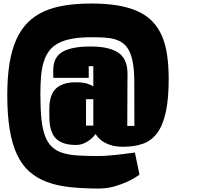

<svg xmlns="http://www.w3.org/2000/svg" viewBox="-20 -870 1152 1082"><path d="M519 -114.7Q505.9 -97.2 489.3 -84Q475.1 -72.3 454.3 -62.7Q433.6 -53.2 407.2 -53.2Q369.6 -53.2 344.2 -61.3Q318.8 -69.3 302.2 -83Q285.6 -96.7 276.6 -115Q267.6 -133.3 263.4 -153.8Q259.3 -174.3 258.5 -196Q257.8 -217.8 257.8 -238.8Q257.8 -254.9 258.5 -273.4Q259.3 -292 263.4 -310.5Q267.6 -329.1 276.6 -346.4Q285.6 -363.8 302.2 -377Q318.8 -390.1 344.2 -398.2Q369.6 -406.2 407.2 -406.2Q446.8 -406.2 470.5 -398.9Q494.1 -391.6 505.9 -382.8V-497.1H480V-431.2H280.3Q280.3 -450.2 280 -470.7Q279.8 -491.2 283.9 -510.7Q288.1 -530.3 299.6 -547.9Q311 -565.4 334.2 -578.9Q357.4 -592.3 395.3 -600.1Q433.1 -607.9 490.2 -607.9Q538.6 -607.9 572.8 -601.1Q606.9 -594.2 630.1 -582.8Q653.3 -571.3 667 -555.4Q680.7 -539.6 687.7 -521.2Q694.8 -502.9 696.8 -483.4Q698.7 -463.9 698.7 -444.3Q698.7 -433.6 698.5 -423.6Q698.2 -413.6 698.2 -403.8L697.3 -160.2H737.3Q737.3 -223.6 737.1 -283.2Q736.8 -342.8 736.8 -405.3Q736.8 -466.3 730 -508.8Q723.1 -551.3 709.7 -579.6Q696.3 -607.9 676 -624Q655.8 -640.1 629.2 -648.2Q602.5 -656.2 569.3 -658.2Q536.1 -660.2 496.6 -660.2Q433.6 -660.2 387.9 -652.1Q342.3 -644 310.1 -627.2Q277.8 -610.4 257.8 -584.2Q237.8 -558.1 226.6 -522.2Q215.3 -486.3 211.4 -440.2Q207.5 -394 207.5 -336.9Q207.5 -255.4 213.6 -198Q219.7 -140.6 234.6 -102.1Q249.5 -63.5 273.7 -41.3Q297.9 -19 334.2 -7.8Q370.6 3.4 419.9 6.3Q469.2 9.3 533.7 9.3Q546.9 9.3 563 8.5Q579.1 7.8 595.9 6.3Q612.8 4.9 630.1 3.2Q647.5 1.5 663.6 -0.5Q701.2 -4.9 740.2 -10.3L766.1 114.3Q735.4 136.2 698.7 153.3Q667.5 168 625.7 180.2Q584 192.4 535.6 192.4Q447.8 192.4 375.2 184.6Q302.7 176.8 245.6 155.8Q188.5 134.8 146.2 97.7Q104 60.5 76.2 1.7Q48.3 -57.1 34.7 -139.9Q21 -222.7 21 -335.4Q21 -436 33.7 -513.4Q46.4 -590.8 72.3 -647.9Q98.1 -705.1 137.2 -743.9Q176.3 -782.7 229 -806.2Q281.7 -829.6 348.1 -839.8Q414.6 -850.1 495.6 -850.1Q581.5 -850.1 647 -838.6Q712.4 -827.1 760.7 -804.2Q809.1 -781.2 841.6 -746.3Q874 -711.4 893.8 -664.6Q913.6 -617.7 921.9 -558.8Q930.2 -500 930.7 -428.7Q930.7 -314 914.6 -239.3Q898.4 -164.6 866.5 -121.1Q834.5 -77.6 786.4 -60.3Q738.3 -43 674.3 -43Q628.4 -43 598.6 -54Q568.8 -64.9 551.3 -78.6Q530.8 -94.7 519 -114.7ZM464.8 -311V-162.1H505.9V-311Z"/></svg>

Font: Coda Caption ExtraBold
Style: Regular
Weight: 800
Designer: vernon adams
Foundry: vernon adams
Version: Version 1.002